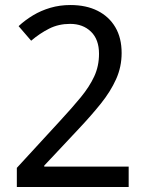

<svg xmlns="http://www.w3.org/2000/svg" viewBox="-20 -744 591 764"><path d="M47 -76 218 -262Q267 -315 301.5 -357Q336 -399 355 -440Q374 -481 374 -530Q374 -587 342 -618Q310 -649 259 -649Q213 -649 175.5 -630Q138 -611 104 -582L54 -640Q80 -664 111.5 -683Q143 -702 180.5 -713Q218 -724 260 -724Q323 -724 368.5 -701Q414 -678 439 -635.5Q464 -593 464 -533Q464 -478 442 -429Q420 -380 381.5 -332Q343 -284 293 -231L156 -85V-81H492V0H47Z"/></svg>

Font: ugurmukhi25
Style: Book
Weight: 400
Designer: Jelle Bosma - Monotype Design Team
Foundry: Monotype Imaging Inc.
Version: Version 2.003